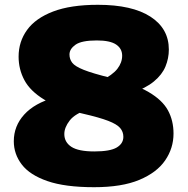

<svg xmlns="http://www.w3.org/2000/svg" viewBox="-20 -770 783 800"><path d="M372 10Q251 10 177.5 -15.5Q104 -41 70.8 -84.5Q37.5 -128 37.5 -181.5Q37.5 -245 81 -292.8Q124.5 -340.5 207 -363.5L349.5 -315Q293 -297 270.5 -268Q248 -239 248 -211.5Q248 -177.5 277.5 -158.2Q307 -139 373 -139Q439 -139 466.5 -155.5Q494 -172 494 -200Q494 -221 480.5 -236.8Q467 -252.5 430.8 -266.5Q394.5 -280.5 325 -296.5Q222.5 -319.5 164.2 -355Q106 -390.5 81.8 -435.8Q57.5 -481 57.5 -534Q57.5 -596.5 92.8 -645.2Q128 -694 201.2 -722Q274.5 -750 388 -750Q530.5 -750 607 -700.5Q683.5 -651 683.5 -563.5Q683.5 -527 669.5 -493Q655.5 -459 621.5 -430.8Q587.5 -402.5 528.5 -382.5L400 -433Q449 -457.5 469 -483.2Q489 -509 489 -538Q489 -567.5 463.8 -584.5Q438.5 -601.5 383.5 -601.5Q320 -601.5 294.8 -583.8Q269.5 -566 269.5 -543Q269.5 -523.5 281 -508.5Q292.5 -493.5 328.8 -479Q365 -464.5 439.5 -446Q542 -420 599.2 -386.5Q656.5 -353 679.8 -310.2Q703 -267.5 703 -213.5Q703 -152.5 668.2 -101.8Q633.5 -51 560.5 -20.5Q487.5 10 372 10Z"/></svg>

Font: Encode Sans SC SemiExpanded Black
Style: Regular
Weight: 900
Width: 6
Designer: Multiple Designers
Foundry: Impallari Type
Version: Version 3.002